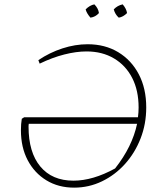

<svg xmlns="http://www.w3.org/2000/svg" viewBox="-20 -854 750 881"><path d="M320 7Q248 7 193 -26.5Q138 -60 107 -119Q76 -178 76 -256Q76 -271 77 -284.5Q78 -298 80 -309L91 -316H613Q616 -338 616 -361Q616 -439 586.5 -496.5Q557 -554 503 -586Q449 -618 377 -618Q330 -618 275 -604Q220 -590 162 -562L156 -578Q208 -613 266.5 -632Q325 -651 382 -651Q462 -651 522.5 -614.5Q583 -578 617 -513Q651 -448 651 -361Q651 -285 625 -218.5Q599 -152 553.5 -101.5Q508 -51 448 -22Q388 7 320 7ZM111 -273Q111 -155 165 -90Q219 -25 317 -25Q406 -25 508 -81Q587 -181 609 -286H112Q111 -277 111 -276Q111 -275 111 -273ZM413 -834Q431 -816 434 -794Q418 -776 395 -773Q377 -794 373 -811Q392 -830 413 -834ZM543 -834Q560 -814 563 -794Q545 -776 525 -773Q508 -788 502 -811Q519 -829 543 -834Z"/></svg>

Font: Piazzolla SC Thin
Style: Italic
Weight: 100
Italic angle: -11.3°
Designer: Juan Pablo del Peral
Foundry: Huerta Tipografica
Version: Version 1.330